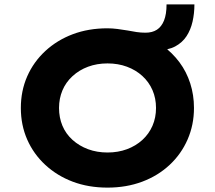

<svg xmlns="http://www.w3.org/2000/svg" viewBox="-20 -845 980 875"><path d="M470 10Q383 10 311.5 -17Q240 -44 186.5 -93.5Q133 -143 104 -209Q75 -275 75 -353Q75 -431 104 -497Q133 -563 186.5 -612.5Q240 -662 311.5 -689Q383 -716 470 -716Q491 -716 515 -713Q539 -710 562 -706Q582 -702 602 -699Q622 -696 643 -696Q674 -696 695 -709.5Q716 -723 727.5 -751.5Q739 -780 739 -825H866Q866 -784 857.5 -746.5Q849 -709 830 -680Q811 -651 778.5 -633.5Q746 -616 696 -616L721 -637Q766 -604 798 -561Q830 -518 847 -465Q864 -412 864 -353Q864 -276 835 -209.5Q806 -143 753 -93.5Q700 -44 628 -17Q556 10 470 10ZM470 -150Q518 -150 558.5 -165Q599 -180 629 -207.5Q659 -235 675 -272Q691 -309 691 -353Q691 -397 675 -434Q659 -471 629 -498.5Q599 -526 558.5 -541Q518 -556 470 -556Q422 -556 381.5 -541Q341 -526 310.5 -498Q280 -470 264.5 -433Q249 -396 249 -353Q249 -309 264.5 -272Q280 -235 310.5 -207.5Q341 -180 381.5 -165Q422 -150 470 -150Z"/></svg>

Font: Lexend Exa
Style: Bold
Weight: 700
Designer: Bonnie Shaver-Troup, Thomas Jockin
Foundry: Lexend
Version: Version 1.007